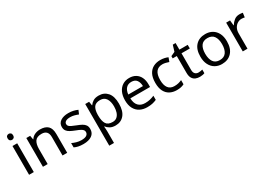

<svg xmlns="http://www.w3.org/2000/svg" viewBox="23 -1797 4348 3097"><g transform="rotate(-30 2196.5 -248.5)"><path d="M130 -737Q150 -737 165.5 -723.5Q181 -710 181 -681Q181 -653 165.5 -639Q150 -625 130 -625Q108 -625 93 -639Q78 -653 78 -681Q78 -710 93 -723.5Q108 -737 130 -737ZM173 -536V0H85V-536Z M601 -546Q697 -546 746 -499.5Q795 -453 795 -349V0H708V-343Q708 -472 588 -472Q499 -472 465 -422Q431 -372 431 -278V0H343V-536H414L427 -463H432Q458 -505 504 -525.5Q550 -546 601 -546Z M1310 -148Q1310 -70 1252 -30Q1194 10 1096 10Q1040 10 999.5 1Q959 -8 928 -24V-104Q960 -88 1005.5 -74.5Q1051 -61 1098 -61Q1165 -61 1195 -82.5Q1225 -104 1225 -140Q1225 -160 1214 -176Q1203 -192 1174.5 -208Q1146 -224 1093 -244Q1041 -264 1004 -284Q967 -304 947 -332Q927 -360 927 -404Q927 -472 982.5 -509Q1038 -546 1128 -546Q1177 -546 1219.5 -536.5Q1262 -527 1299 -510L1269 -440Q1235 -454 1198 -464Q1161 -474 1122 -474Q1068 -474 1039.5 -456.5Q1011 -439 1011 -409Q1011 -387 1024 -371.5Q1037 -356 1067.5 -341.5Q1098 -327 1149 -307Q1200 -288 1236 -268Q1272 -248 1291 -219.5Q1310 -191 1310 -148Z M1695 -546Q1794 -546 1854.5 -477Q1915 -408 1915 -269Q1915 -132 1854.5 -61Q1794 10 1694 10Q1632 10 1591.5 -13.5Q1551 -37 1528 -68H1522Q1524 -51 1526 -25Q1528 1 1528 20V240H1440V-536H1512L1524 -463H1528Q1552 -498 1591 -522Q1630 -546 1695 -546ZM1679 -472Q1597 -472 1563.5 -426Q1530 -380 1528 -286V-269Q1528 -170 1560.5 -116.5Q1593 -63 1681 -63Q1730 -63 1761.5 -90Q1793 -117 1808.5 -163.5Q1824 -210 1824 -270Q1824 -362 1788.5 -417Q1753 -472 1679 -472Z M2262 -546Q2331 -546 2380.5 -516Q2430 -486 2456.5 -431.5Q2483 -377 2483 -304V-251H2116Q2118 -160 2162.5 -112.5Q2207 -65 2287 -65Q2338 -65 2377.5 -74.5Q2417 -84 2459 -102V-25Q2418 -7 2378 1.5Q2338 10 2283 10Q2207 10 2148.5 -21Q2090 -52 2057.5 -113.5Q2025 -175 2025 -264Q2025 -352 2054.5 -415Q2084 -478 2137.5 -512Q2191 -546 2262 -546ZM2261 -474Q2198 -474 2161.5 -433.5Q2125 -393 2118 -321H2391Q2390 -389 2359 -431.5Q2328 -474 2261 -474Z M2834 10Q2763 10 2707.5 -19Q2652 -48 2620.5 -109Q2589 -170 2589 -265Q2589 -364 2622 -426Q2655 -488 2711.5 -517Q2768 -546 2840 -546Q2881 -546 2919 -537.5Q2957 -529 2981 -517L2954 -444Q2930 -453 2898 -461Q2866 -469 2838 -469Q2680 -469 2680 -266Q2680 -169 2718.5 -117.5Q2757 -66 2833 -66Q2877 -66 2910.5 -75Q2944 -84 2972 -97V-19Q2945 -5 2912.5 2.5Q2880 10 2834 10Z M3278 -62Q3298 -62 3319 -65.5Q3340 -69 3353 -73V-6Q3339 1 3313 5.5Q3287 10 3263 10Q3221 10 3185.5 -4.5Q3150 -19 3128 -55Q3106 -91 3106 -156V-468H3030V-510L3107 -545L3142 -659H3194V-536H3349V-468H3194V-158Q3194 -109 3217.5 -85.5Q3241 -62 3278 -62Z M3926 -269Q3926 -136 3858.5 -63Q3791 10 3676 10Q3605 10 3549.5 -22.5Q3494 -55 3462 -117.5Q3430 -180 3430 -269Q3430 -402 3497 -474Q3564 -546 3679 -546Q3752 -546 3807.5 -513.5Q3863 -481 3894.5 -419.5Q3926 -358 3926 -269ZM3521 -269Q3521 -174 3558.5 -118.5Q3596 -63 3678 -63Q3759 -63 3797 -118.5Q3835 -174 3835 -269Q3835 -364 3797 -418Q3759 -472 3677 -472Q3595 -472 3558 -418Q3521 -364 3521 -269Z M4315 -546Q4330 -546 4347.5 -544.5Q4365 -543 4378 -540L4367 -459Q4354 -462 4338.5 -464Q4323 -466 4309 -466Q4268 -466 4232 -443.5Q4196 -421 4174.5 -380.5Q4153 -340 4153 -286V0H4065V-536H4137L4147 -438H4151Q4177 -482 4218 -514Q4259 -546 4315 -546Z"/></g></svg>

Font: Noto Sans Grantha
Style: Regular
Weight: 400
Designer: Monotype Design Team
Foundry: Monotype Imaging Inc.
Version: Version 2.003; ttfautohint (v1.8.4.7-5d5b)